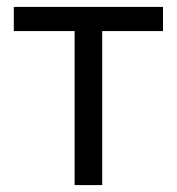

<svg xmlns="http://www.w3.org/2000/svg" viewBox="-20 -536 512 556"><path d="M196 0H276V-446H452V-516H20V-446H196Z"/></svg>

Font: LVC Sans
Style: Regular
Weight: 400
Designer: Mike Abbink, Paul van der Laan, Pieter van Rosmalen
Foundry: Bold Monday
Version: Version 3.0